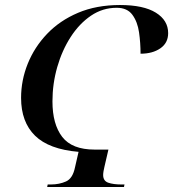

<svg xmlns="http://www.w3.org/2000/svg" viewBox="-20 -745 690 765"><path d="M168 0 170 -10H183Q216 -10 243 -22Q270 -34 279 -79L293 -140Q175 -150 119.5 -204.5Q64 -259 64 -355Q64 -425 90.5 -491Q117 -557 167.5 -610Q218 -663 291 -694Q364 -725 458 -725Q552 -725 601 -694.5Q650 -664 650 -613Q650 -574 619 -552.5Q588 -531 540 -531Q540 -574 534 -616Q528 -658 507.5 -686Q487 -714 445 -714Q389 -714 342.5 -682.5Q296 -651 261.5 -597.5Q227 -544 208 -477.5Q189 -411 189 -341Q189 -250 228 -199.5Q267 -149 357 -149H412L396 -80Q394 -72 392.5 -63Q391 -54 391 -48Q391 -24 411.5 -17Q432 -10 463 -10H476L474 0Z"/></svg>

Font: Noto Serif Display Medium
Style: Italic
Weight: 500
Italic angle: -12°
Designer: Monotype Design Team
Foundry: Monotype Imaging Inc.
Version: Version 2.009